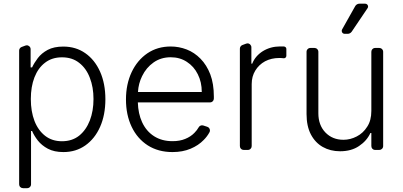

<svg xmlns="http://www.w3.org/2000/svg" viewBox="-20 -802 2153 1027"><path d="M82.4 183.9V-531.6Q82.4 -538 86.1 -543.3Q89.8 -548.7 95.9 -550.8L115.8 -558.2Q120.7 -559.7 122.9 -559.7Q131.4 -559.7 137.6 -553.6Q143.8 -547.6 143.8 -538.7V-441.4H151.6Q163 -465.9 182.5 -491.5Q202.1 -517.4 235.1 -535.2Q268.5 -552.9 318.2 -552.9Q386 -552.9 436.4 -517.4Q486.9 -482.2 515.3 -418.7Q543.7 -354.8 543.7 -271.3Q543.7 -187.1 515.3 -123.2Q487.2 -60 436.4 -24.1Q386 11.4 319.2 11.4Q269.9 11.4 236.2 -6.4Q203.5 -23.8 182.5 -50.1Q162.3 -76.3 151.6 -101.2H146V183.9Q146 192.5 139.9 198.5Q133.9 204.5 125 204.5H103Q94.5 204.5 88.4 198.5Q82.4 192.5 82.4 183.9ZM164.4 -155.2Q183.9 -104.8 221.6 -75.3Q258.9 -46.5 311.4 -46.5Q365.8 -46.5 403.4 -76.3Q440.7 -106.5 460.6 -157.7Q480.1 -208.5 480.1 -272.4Q480.1 -335.6 460.6 -385.7Q441.4 -436.4 403.8 -465.6Q366.5 -495.4 311.4 -495.4Q258.2 -495.4 220.9 -466.6Q183.9 -438.6 164.1 -387.8Q144.9 -337.7 144.9 -272.4Q144.9 -206 164.4 -155.2Z M770.2 -24.5Q714.5 -60.4 684.3 -123.6Q653.8 -187.5 653.8 -269.9Q653.8 -351.6 684.3 -416.5Q714.5 -480.1 768.5 -517Q822.4 -553.3 893.1 -553.3Q937.1 -553.3 978.7 -537.3Q1019.9 -521.3 1052.6 -487.9Q1085.6 -454.2 1104.8 -404.5Q1123.9 -354 1123.9 -285.5V-274.9Q1123.9 -266.3 1117.9 -260.3Q1111.9 -254.3 1103 -254.3H717.3Q719.1 -193.9 740.1 -148.4Q762.4 -100.1 804 -73.5Q845.5 -46.9 902.7 -46.9Q941.8 -46.9 970.5 -58.9Q1000 -70.7 1019.9 -91.3Q1033.7 -105.1 1043 -121.4Q1045.8 -126.4 1050.8 -129.1Q1055.8 -131.7 1061.1 -131.7Q1064.3 -131.7 1067.5 -130.7L1088.4 -123.9Q1095.2 -121.8 1099.1 -116.3Q1103 -110.8 1103 -104Q1103 -99.1 1100.5 -94.5Q1088.4 -72.1 1069.6 -53.3Q1041.5 -24.1 999.3 -6.4Q956.7 11.4 902.7 11.4Q826.3 11.4 770.2 -24.5ZM1059.3 -310Q1059.3 -362.9 1038 -404.8Q1017.4 -446.7 979.4 -471.2Q942.1 -495.7 893.1 -495.7Q840.9 -495.7 801.5 -468Q762.1 -440.3 740.1 -394.9Q720.5 -355.1 718 -310Z M1263.1 -20.6V-541.5Q1263.1 -548.3 1266.9 -553.6Q1270.6 -558.9 1276.6 -561.1L1296.5 -568.5Q1301.5 -570 1303.6 -570Q1312.1 -570 1318.4 -563.7Q1324.6 -557.5 1324.6 -549V-461.6H1329.2Q1345.2 -502.5 1386 -528.4Q1427.2 -553.6 1478.3 -553.6Q1489.3 -553.6 1495.7 -553.3H1498.9Q1504.3 -552.9 1508 -549.2Q1511.7 -545.5 1511.7 -540.1V-503.6Q1511.7 -497.5 1507.3 -493.6Q1502.8 -489.7 1496.8 -490.4Q1487.2 -491.8 1473.7 -491.8Q1431.5 -491.8 1397.7 -474.1Q1364.7 -456 1345.5 -424.4Q1326.3 -393.1 1326.3 -352.3V-20.6Q1326.3 -12.1 1320.3 -6Q1314.3 0 1305.4 0H1283.7Q1275.2 0 1269.2 -6Q1263.1 -12.1 1263.1 -20.6Z M1706.3 -16Q1666.2 -38.7 1642.8 -83.1Q1619.7 -127.5 1619.7 -192.1V-524.9Q1619.7 -533.4 1625.7 -539.4Q1631.7 -545.5 1640.6 -545.5H1662.3Q1670.8 -545.5 1676.8 -539.4Q1682.9 -533.4 1682.9 -524.9V-196Q1682.9 -132.8 1720.5 -93.4Q1758.5 -54.3 1817.1 -54.3Q1853.7 -54.3 1888.1 -72.1Q1922.6 -89.8 1944.2 -124.3Q1966.3 -157.7 1966.3 -208.5V-524.9Q1966.3 -533.4 1972.3 -539.4Q1978.3 -545.5 1987.2 -545.5H2008.9Q2017.4 -545.5 2023.4 -539.4Q2029.5 -533.4 2029.5 -524.9V-21Q2029.5 -12.1 2023.4 -6Q2017.4 0 2008.9 0H1987.2Q1978.3 0 1972.3 -6Q1966.3 -12.1 1966.3 -21V-90.6H1961.3Q1942.1 -48.7 1900.6 -21Q1859.4 7.1 1799 7.1Q1747.2 7.1 1706.3 -16ZM1809.7 -644.2 1880 -769.2Q1883.5 -775.2 1889.6 -778.8Q1895.6 -782.3 1902.7 -782.3H1933.2Q1940 -782.3 1944.4 -777.7Q1948.9 -773.1 1948.9 -766.7Q1948.9 -762.8 1946 -758.2L1861.2 -632.5Q1857.2 -627.1 1851.7 -624.1Q1846.2 -621.1 1839.8 -621.1H1823.2Q1816.8 -621.1 1812.3 -625.7Q1807.9 -630.3 1807.9 -636.7Q1807.9 -641 1809.7 -644.2Z"/></svg>

Font: DeltaSans Light
Style: Regular
Weight: 300
Designer: Rasmus Andersson
Foundry: rsms
Version: Version 3.012